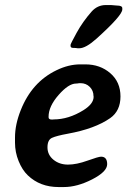

<svg xmlns="http://www.w3.org/2000/svg" viewBox="-20 -758 509 768"><path d="M284.2 -423.8Q254.4 -423.8 214.4 -378.2Q174.3 -332.5 174.3 -291V-289.1Q174.3 -279.8 187 -279.8H191.9L194.3 -280.3Q254.4 -280.3 314 -317.4Q354.5 -342.8 354.5 -371.1L354 -373.5Q354 -395.5 339.1 -410.4Q324.2 -425.3 302.2 -425.3H296.9Q289.6 -423.8 284.2 -423.8ZM469.2 -725.1V-720.2Q469.2 -696.3 366.2 -603.5Q323.2 -564.9 296.9 -564.9H291Q283.7 -566.4 272.9 -566.4Q262.2 -566.4 262.2 -574.2V-578.6Q262.2 -582.5 286.6 -627Q311 -671.4 346.2 -711.4Q369.6 -737.8 403.3 -737.8H423.8L447.8 -735.8Q469.2 -735.8 469.2 -725.1ZM235.4 -9.8H214.4Q140.1 -9.8 91.3 -56.6Q68.8 -78.1 54.4 -113.8Q40 -149.4 40 -187.5V-208Q40 -259.8 63 -317.4Q107.4 -429.7 206.1 -477.1Q254.4 -500.5 300.8 -500.5H321.3Q380.4 -500.5 421.1 -465.3Q461.9 -430.2 461.9 -372.3Q461.9 -314.5 420.9 -285.6Q359.4 -242.7 251 -223.1Q205.6 -214.8 187.7 -206.5Q169.9 -198.2 169.9 -168.5Q169.9 -138.7 193.8 -119.1Q217.8 -99.6 252 -99.6Q286.1 -99.6 330.1 -115.5Q374 -131.3 384.3 -131.3Q408.7 -131.3 408.7 -101.3Q408.7 -71.3 348.6 -40.5Q288.6 -9.8 235.4 -9.8Z"/></svg>

Font: Averia Libre
Style: Bold Italic
Weight: 700
Italic angle: -6.90001°
Version: Version 1.002